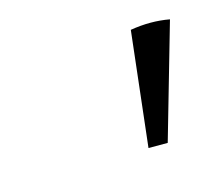

<svg xmlns="http://www.w3.org/2000/svg" viewBox="-43 -718 306 270"><g transform="rotate(-15 110.5 -583.0)"><path d="M145 -498 164 -665Q194 -670 221 -665L173 -498Z"/></g></svg>

Font: Piazzolla ExtraLight
Style: Italic
Weight: 200
Italic angle: -11.3°
Designer: Juan Pablo del Peral
Foundry: Huerta Tipografica
Version: Version 1.330